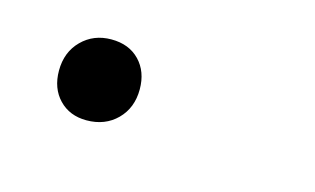

<svg xmlns="http://www.w3.org/2000/svg" viewBox="-32 -315 361 220"><g transform="rotate(15 148.5 -205.5)"><path d="M32 -204Q32 -226 46 -240Q60 -254 81 -254Q102 -254 114.5 -241Q127 -228 127 -207Q127 -185 113 -171Q99 -157 77 -157Q57 -157 44.5 -170Q32 -183 32 -204Z"/></g></svg>

Font: Nyght Serif Light Italic
Style: Regular
Weight: 300
Italic angle: -16°
Designer: Maksym Kobuzan
Version: Version 0.410